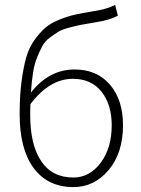

<svg xmlns="http://www.w3.org/2000/svg" viewBox="-20 -750 574 782"><path d="M279 12Q175 12 117.5 -65Q60 -142 60 -285Q60 -359 67.5 -416.5Q75 -474 86.5 -515Q98 -556 120 -586.5Q142 -617 163.5 -636Q185 -655 219.5 -669Q254 -683 284 -690Q314 -697 359 -704Q414 -712 449 -730L460 -686Q427 -668 368 -659Q331 -653 310.5 -649Q290 -645 261.5 -637.5Q233 -630 217.5 -620.5Q202 -611 182.5 -596.5Q163 -582 152.5 -562.5Q142 -543 131 -516Q120 -489 114.5 -453.5Q109 -418 106 -373Q180 -467 284 -467Q375 -467 428 -405Q481 -343 481 -240Q481 -127 422.5 -57.5Q364 12 279 12ZM279 -27Q345 -27 390 -87Q435 -147 435 -240Q435 -324 393.5 -376.5Q352 -429 277 -429Q182 -429 104 -326Q103 -312 103 -281Q103 -161 147.5 -94Q192 -27 279 -27Z"/></svg>

Font: Toshiba Sans Light
Style: Regular
Weight: 300
Designer: Paul D. Hunt
Foundry: Toshiba Corporation
Version: Version 2.020;PS 2.0;hotconv 1.0.86;makeotf.lib2.5.63406